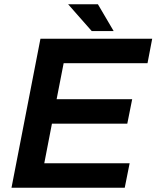

<svg xmlns="http://www.w3.org/2000/svg" viewBox="-20 -882 735 902"><path d="M34 0 170 -700H695L673 -585H279L246 -416H601L578 -301H224L188 -115H589L566 0ZM514 -736H411L300 -862H440Z"/></svg>

Font: REM Medium
Style: Italic
Weight: 500
Italic angle: -11°
Designer: Octavio Pardo
Foundry: Ashler Design
Version: Version 1.005;gftools[0.9.28]